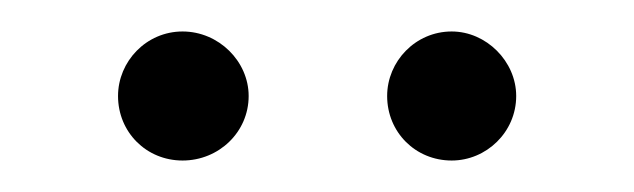

<svg xmlns="http://www.w3.org/2000/svg" viewBox="-20 -737 403 122"><path d="M96 -635C119 -635 138 -653 138 -676C138 -698 119 -717 96 -717C73 -717 55 -698 55 -676C55 -653 73 -635 96 -635ZM267 -635C289 -635 308 -653 308 -676C308 -698 289 -717 267 -717C244 -717 226 -698 226 -676C226 -653 244 -635 267 -635Z"/></svg>

Font: Roundo
Style: Regular
Weight: 400
Designer: Shiva Nallaperumal
Foundry: Indian Type Foundry
Version: Version 2.000